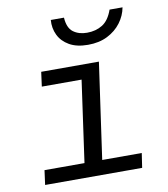

<svg xmlns="http://www.w3.org/2000/svg" viewBox="-83 -806 765 875"><g transform="rotate(-10 300.0 -368.0)"><path d="M55 0 64 -67H249L302 -444H118L127 -511H394L331 -67H514L504 0ZM359 -595Q307 -595 273 -614.5Q239 -634 223.5 -666Q208 -698 211 -736H272Q275 -688 300.5 -669Q326 -650 364 -650Q405 -650 435.5 -669Q466 -688 483 -736H543Q536 -698 512 -666Q488 -634 449.5 -614.5Q411 -595 359 -595Z"/></g></svg>

Font: Chivo Mono Medium Light
Style: Italic
Weight: 300
Italic angle: -8.05°
Monospace: yes
Version: Version 1.008